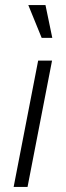

<svg xmlns="http://www.w3.org/2000/svg" viewBox="-20 -740 260 760"><path d="M34 0H89L186 -500H131ZM145 -590H187L160 -720H92Z"/></svg>

Font: Uncut Sans Light Italic
Style: Regular
Weight: 300
Italic angle: -11°
Designer: Kasper Nordkvist
Foundry: UNCUT.wtf
Version: Version 1.304;Glyphs 3.2 (3246)